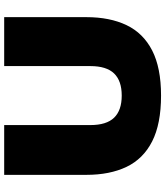

<svg xmlns="http://www.w3.org/2000/svg" viewBox="44 -824 790 918"><g transform="rotate(-90 439.0 -365.0)"><path d="M441 10Q305.5 10 222 -32.5Q138.5 -75 100.2 -155Q62 -235 62 -347V-740H300V-328Q300 -251 335.2 -214.5Q370.5 -178 441 -178Q511.5 -178 546.8 -214.5Q582 -251 582 -328V-740H816V-347Q816 -235 777.8 -155Q739.5 -75 656.8 -32.5Q574 10 441 10Z"/></g></svg>

Font: Encode Sans Expanded Expanded Black
Style: Regular
Weight: 900
Width: 7
Designer: Multiple Designers
Foundry: Impallari Type
Version: Version 3.000; ttfautohint (v1.8.3) -l 8 -r 50 -G 200 -x 14 